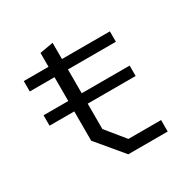

<svg xmlns="http://www.w3.org/2000/svg" viewBox="-148 -789 917 928"><g transform="rotate(-30 310.0 -325.0)"><path d="M49 -310H187V-146.5L309.5 0H529.5V-64H347L262 -168.5V-310H529.5V-368H262V-501H529.5V-559H262V-649.5L187 -636.5V-559H49V-501H187V-368H49Z"/></g></svg>

Font: Monaspace Krypton Light
Style: Regular
Weight: 300
Designer: Riley Cran & the Lettermatic Team
Foundry: Lettermatic
Version: Version 1.101 (Monaspace Krypton)